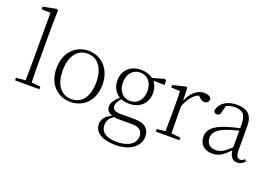

<svg xmlns="http://www.w3.org/2000/svg" viewBox="-133 -1213 2719 1886"><g transform="rotate(20 1226.5 -270.0)"><path d="M196 -36C194 -94 193 -169 193 -226V-639L197 -791L182 -800L42 -773V-746L135 -743V-226C135 -169 134 -94 133 -36L35 -27V0H290V-27Z M617 14C738 14 857 -71 857 -253C857 -433 737 -521 617 -521C496 -521 377 -433 377 -253C377 -72 495 14 617 14ZM617 -16C510 -16 442 -101 442 -252C442 -403 510 -491 617 -491C724 -491 792 -403 792 -252C792 -101 724 -16 617 -16Z M1165 -196C1089 -196 1038 -256 1038 -344C1038 -433 1090 -493 1167 -493C1243 -493 1294 -434 1294 -346C1294 -257 1242 -196 1165 -196ZM1264 11C1347 11 1373 51 1373 99C1373 170 1307 227 1178 227C1072 227 1010 186 1010 111C1010 66 1030 37 1069 7C1090 10 1112 11 1135 11ZM1430 -506 1414 -517 1291 -482C1259 -507 1216 -521 1166 -521C1056 -521 980 -453 980 -345C980 -275 1010 -222 1061 -193C1014 -149 989 -116 989 -75C989 -37 1013 -12 1051 -1C991 29 955 69 955 121C955 203 1032 260 1176 260C1344 260 1427 174 1427 85C1427 1 1374 -44 1272 -44H1123C1059 -44 1037 -66 1037 -98C1037 -128 1052 -151 1080 -183C1105 -173 1134 -167 1166 -167C1274 -167 1352 -235 1352 -345C1352 -392 1338 -431 1314 -461L1430 -459Z M1650 -511 1637 -518 1501 -485V-459L1594 -455C1596 -405 1597 -349 1597 -281V-226C1597 -172 1596 -91 1595 -36L1507 -27V0H1754V-27L1658 -36C1656 -91 1655 -173 1655 -226V-321C1688 -403 1728 -454 1783 -478L1794 -468C1816 -448 1832 -436 1854 -436C1886 -436 1900 -454 1900 -487C1891 -507 1861 -521 1825 -521C1756 -521 1688 -463 1655 -375Z M2274 -115C2210 -54 2172 -30 2122 -30C2062 -30 2023 -62 2023 -125C2023 -174 2054 -216 2143 -250C2180 -264 2228 -278 2274 -289ZM2424 -45C2407 -30 2395 -24 2379 -24C2350 -24 2333 -44 2333 -113V-354C2333 -473 2279 -521 2169 -521C2068 -521 1996 -476 1976 -395C1979 -376 1991 -364 2011 -364C2032 -364 2045 -376 2050 -402L2068 -472C2098 -486 2127 -491 2156 -491C2236 -491 2274 -462 2274 -349V-315C2227 -305 2176 -292 2132 -277C2009 -235 1963 -187 1963 -114C1963 -31 2021 14 2099 14C2168 14 2214 -18 2276 -84C2283 -23 2310 13 2360 13C2392 13 2418 0 2439 -28Z"/></g></svg>

Font: Noto Serif CJK KR ExtraLight
Style: Regular
Weight: 250
Designer: Ryoko NISHIZUKA 西塚涼子 (kana & ideographs); Frank Grießhammer (Latin, Greek & Cyrillic); Wenlong ZHANG 张文龙 (bopomofo); San
Foundry: Adobe Systems Incorporated
Version: Version 1.000;PS 1;hotconv 16.6.53;makeotf.lib2.5.65590